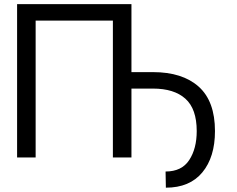

<svg xmlns="http://www.w3.org/2000/svg" viewBox="-20 -747 1125 911"><path d="M603.7 -727.3V0H515.6V-649.1H149.1V0H61.1V-727.3ZM603.7 -326.7V-404.8H706Q845.5 -404.8 922.8 -335.8Q1000 -266.7 1000 -125Q1000 -1.4 940 71Q880 143.5 767 143.5L765.6 66.8Q842.3 66.8 877.8 12.4Q913.4 -41.9 913.4 -125Q913.4 -230.5 859.7 -278.6Q806.1 -326.7 706 -326.7Z"/></svg>

Font: Inter Alia
Style: Regular
Weight: 400
Designer: Rasmus Andersson (Latin, Greek, Cyrillic etc.) and Evan from Shavian.info (Shavian, old style figures)
Foundry: Shavian.info
Version: Version 0.001;git-37ab20767